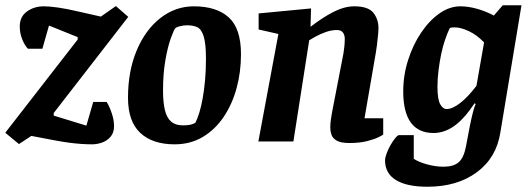

<svg xmlns="http://www.w3.org/2000/svg" viewBox="-43 -537 2018 729"><path d="M307 11Q288 11 265.5 9.5Q243 8 217 4.5Q191 1 160 -5L76 -21L29 10L-23 -33L252 -387V-396L143 -440L118 -352H63Q51 -364 41.5 -387.5Q32 -411 32 -436Q32 -474 59.5 -493.5Q87 -513 123 -513Q144 -513 176.5 -508.5Q209 -504 251 -494L340 -474L397 -514L444 -473L161 -108V-98L285 -60L311 -150H362Q373 -132 381.5 -106.5Q390 -81 390 -58Q390 -33 376.5 -17.5Q363 -2 344 4.5Q325 11 307 11Z M620 11Q536 11 489.5 -32.5Q443 -76 443 -166Q443 -267 476 -345.5Q509 -424 566 -468.5Q623 -513 693 -513Q779 -513 825.5 -471Q872 -429 872 -331Q872 -264 855.5 -203Q839 -142 806.5 -93.5Q774 -45 727 -17Q680 11 620 11ZM652 -61Q669 -61 680 -63.5Q691 -66 699 -71Q707 -87 714 -110Q721 -133 726.5 -163.5Q732 -194 735.5 -231.5Q739 -269 739 -314Q739 -371 730.5 -398.5Q722 -426 706.5 -433.5Q691 -441 667 -441Q655 -441 640.5 -437.5Q626 -434 622 -429Q617 -423 605.5 -391.5Q594 -360 585 -309Q576 -258 576 -193Q576 -149 583 -119.5Q590 -90 606.5 -75.5Q623 -61 652 -61Z M1284 6Q1251 6 1235.5 -3Q1220 -12 1215.5 -25.5Q1211 -39 1211 -52Q1211 -68 1213.5 -84.5Q1216 -101 1218 -112L1261 -334Q1263 -347 1264.5 -360.5Q1266 -374 1266 -390Q1266 -404 1259 -413.5Q1252 -423 1236 -423Q1215 -423 1193 -415Q1171 -407 1154 -397.5Q1137 -388 1131 -384L1071 0H938L1014 -408L939 -425V-486L1138 -505L1136 -436H1137Q1159 -453 1180.5 -467Q1202 -481 1222.5 -491.5Q1243 -502 1263 -507.5Q1283 -513 1302 -513Q1355 -513 1374.5 -488.5Q1394 -464 1394 -430Q1394 -419 1392 -400Q1390 -381 1388 -364Q1386 -347 1384 -337L1341 -88H1412V-26Q1410 -24 1394 -16Q1378 -8 1350 -1Q1322 6 1284 6Z M1580 172Q1501 172 1460 146.5Q1419 121 1419 72Q1419 62 1425 45.5Q1431 29 1440 13.5Q1449 -2 1458 -13Q1467 -24 1472 -24H1528V66Q1548 79 1580 87.5Q1612 96 1641 96Q1679 96 1698.5 79Q1718 62 1726 20Q1735 -30 1741.5 -61.5Q1748 -93 1753 -112Q1758 -131 1763 -142L1759 -145Q1719 -85 1681.5 -58.5Q1644 -32 1603 -32Q1546 -32 1517 -71.5Q1488 -111 1488 -190Q1488 -251 1506.5 -309Q1525 -367 1556 -413Q1587 -459 1625.5 -486Q1664 -513 1705 -513Q1734 -513 1767 -504Q1800 -495 1832 -478L1866 -517H1937L1857 -35Q1842 62 1767.5 117Q1693 172 1580 172ZM1653 -123Q1675 -123 1704.5 -146Q1734 -169 1766 -211L1795 -376Q1767 -405 1736.5 -419Q1706 -433 1685 -433Q1675 -433 1671 -432.5Q1667 -432 1664 -429Q1655 -410 1646.5 -385Q1638 -360 1632 -331Q1626 -302 1622 -270Q1618 -238 1618 -207Q1618 -161 1628 -142Q1638 -123 1653 -123Z"/></svg>

Font: Faustina Light
Style: Bold Italic
Weight: 700
Italic angle: -8°
Version: Version 1.200